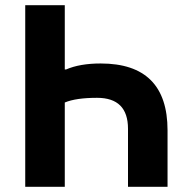

<svg xmlns="http://www.w3.org/2000/svg" viewBox="-20 -718 718 738"><path d="M77 0V-698H229V-451H234Q287 -474 367 -474Q624 -474 624 -217V0H472V-223Q472 -342 353 -342Q272 -342 229 -324V0Z"/></svg>

Font: Aneliza
Style: Bold
Weight: 700
Designer: Mike Abbink, Paul van der Laan, Pieter van Rosmalen
Foundry: Bold Monday
Version: Version 3.0